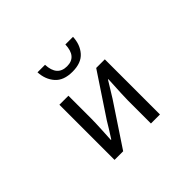

<svg xmlns="http://www.w3.org/2000/svg" viewBox="-169 -1074 1337 1337"><g transform="rotate(-45 500.0 -405.5)"><path d="M276.4 0V-543H365.2V-316.4Q365.2 -283.2 361.3 -205.6Q357.4 -127.9 356.4 -116.2H360.4Q403.3 -182.6 432.6 -232.4L638.7 -543H723.6V0H634.8V-226.6Q634.8 -267.6 643.6 -427.7H639.6Q587.9 -344.7 567.4 -310.5L361.3 0ZM328.1 -810.5H402.3Q407.2 -694.3 503.9 -694.3Q598.6 -694.3 602.5 -810.5H677.7Q674.8 -737.3 632.8 -689Q590.8 -640.6 503.9 -640.6Q417 -640.6 374.5 -689Q332 -737.3 328.1 -810.5Z"/></g></svg>

Font: Gen Shin Gothic Monospace Regular
Style: Regular
Weight: 400
Designer: [Source Han Sans]
Ryoko NISHIZUKA  (kana & ideographs); Paul D. Hunt (Latin, Greek & Cyrillic); Wenlong ZHANG  (bopomofo
Version: Version 1.002.20150607